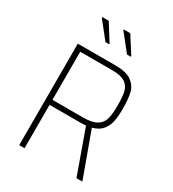

<svg xmlns="http://www.w3.org/2000/svg" viewBox="-211 -1011 1017 1127"><g transform="rotate(30 297.0 -447.5)"><path d="M487 0 381 -296Q373 -294 345 -294H135V0H99V-688H355Q429 -688 464.5 -661.5Q500 -635 509.5 -594.5Q519 -554 519 -491Q519 -440 512.5 -405Q506 -370 484 -342Q462 -314 417 -302L527 0ZM483 -491Q483 -549 475.5 -582Q468 -615 440 -634.5Q412 -654 353 -654H135V-328H343Q405 -328 435.5 -347.5Q466 -367 474.5 -400.5Q483 -434 483 -491ZM260 -777H235L145 -890V-895H189L260 -782ZM407 -777H381L291 -890V-895H335L407 -782Z"/></g></svg>

Font: Saira Semi Condensed Thin
Style: Regular
Weight: 100
Width: 4
Designer: Hector Gatti with collaboration of the Omnibus-Type team
Foundry: Omnibus-Type
Version: Version 1.001; ttfautohint (v1.8)